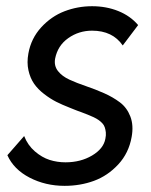

<svg xmlns="http://www.w3.org/2000/svg" viewBox="-20 -586 490 621"><path d="M426.8 -504.9 377 -439Q344.2 -486.8 277.8 -486.8Q234.9 -486.8 200.7 -462.6Q166.5 -438.5 158.2 -396Q154.3 -373 167.5 -356.2Q180.7 -339.4 204.6 -328.4Q228.5 -317.4 258.1 -307.4Q287.6 -297.4 316.4 -284.7Q345.2 -272 367.9 -254.9Q390.6 -237.8 401.6 -209.2Q412.6 -180.7 405.8 -143.1Q396.5 -90.8 362.5 -54.2Q328.6 -17.6 284.2 -1.2Q239.7 15.1 189 15.1Q127 15.1 75.7 -11.5Q24.4 -38.1 3.9 -84L58.1 -146Q69.8 -116.2 92.8 -96.4Q115.7 -76.7 140.4 -68.8Q165 -61 191.9 -61Q240.7 -61 277.8 -83Q314.9 -105 320.8 -137.2Q323.2 -148.4 322.3 -157.7Q321.3 -167 318.8 -174.3Q316.4 -181.6 310.8 -187.5Q305.2 -193.4 298.6 -198Q292 -202.6 282.7 -207Q273.4 -211.4 263.9 -215.1Q254.4 -218.8 243.2 -223.1Q234.9 -226.1 230.2 -227.8Q225.6 -229.5 218.5 -232.4Q211.4 -235.4 205.1 -237.8Q181.2 -247.1 161.9 -256.8Q142.6 -266.6 122.6 -282Q102.5 -297.4 90.1 -315.4Q77.6 -333.5 72 -358.6Q66.4 -383.8 71.8 -413.1Q80.6 -461.9 113.3 -497.6Q146 -533.2 188.7 -549.6Q231.4 -565.9 277.8 -565.9Q323.7 -565.9 362.5 -550.3Q401.4 -534.7 426.8 -504.9Z"/></svg>

Font: Stilu
Style: Italic
Weight: 400
Italic angle: -10°
Designer: Genilson Lima Santos
Foundry: Genilson Lima Santos
Version: Version 1.200;PS 001.200;hotconv 1.0.88;makeotf.lib2.5.64775